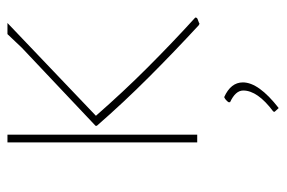

<svg xmlns="http://www.w3.org/2000/svg" viewBox="-142 -388 742 497"><g transform="rotate(-90 228.5 -140.0)"><path d="M107.9 0V-491.2H127.9V0ZM176.8 -262.2Q239.7 -190.4 299.8 -130.4Q365.2 -64.9 431.2 -4.9L430.2 -1Q428.2 1 423.3 2.4Q417.5 4.4 415 5.9L411.1 3.9Q339.8 -62 276.9 -125Q210.9 -190.9 150.9 -259.8V-263.2L353 -454.1L388.2 -491.2H417ZM225.1 69.8Q263.2 86.9 263.2 118.2Q263.2 159.2 196.8 210.9L187 200.2L188 196.8Q242.2 156.2 242.2 119.1Q242.2 99.1 211.9 85V81.1Q217.3 73.2 225.1 69.8Z"/></g></svg>

Font: Datalegreya
Style: Dot
Weight: 700
Designer: Figs Lab
Foundry: Figs Lab
Version: Version 1.002;PS 001.002;hotconv 1.0.70;makeotf.lib2.5.58329